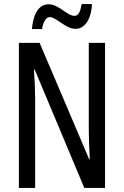

<svg xmlns="http://www.w3.org/2000/svg" viewBox="-20 -925 609 945"><path d="M137 -782H187C193 -819 207 -841 225 -841C256 -841 303 -783 351 -783C396 -783 428 -826 433 -905H382C376 -870 367 -847 347 -847C310 -847 269 -904 220 -904C164 -904 143 -845 137 -782ZM497 0V-714H417V-286C417 -248 419 -200 422 -141H419L175 -714H73V0H153V-438C153 -479 151 -527 147 -582H151L395 0Z"/></svg>

Font: Noto Sans Lao Looped ExtraCondensed
Style: Regular
Weight: 400
Width: 2
Designer: Mark Frömberg, Ben Mitchell
Foundry: The Fontpad Ltd
Version: Version 1.002